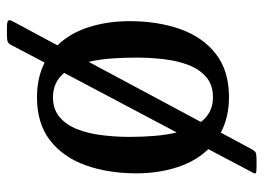

<svg xmlns="http://www.w3.org/2000/svg" viewBox="-121 -527 742 540"><g transform="rotate(90 250.0 -257.0)"><path d="M39.5 -250Q39.5 -330 62 -393.2Q84.5 -456.5 131.8 -493.2Q179 -530 253 -530Q310 -530 353 -507L400 -594.5Q404 -602 408.5 -604.8Q413 -607.5 428 -607.5H450.5Q465 -607.5 467 -605.2Q469 -603 465 -596L399.5 -472Q434 -436 450.8 -383Q467.5 -330 467.5 -270Q467.5 -190 444.8 -126.8Q422 -63.5 374.8 -26.8Q327.5 10 253.5 10Q198.5 10 156 -11.5L106.5 82.5Q102.5 90.5 96.8 92.5Q91 94.5 75.5 94.5H59.5Q41 94.5 38 91Q35 87.5 39.5 79L107.5 -47.5Q72.5 -84 56 -136.8Q39.5 -189.5 39.5 -250ZM142 -270Q142 -233.5 144.5 -199Q147 -164.5 154 -135.5L323 -451Q311 -467 293.8 -476Q276.5 -485 253.5 -485Q219 -485 197 -466.2Q175 -447.5 163 -416.5Q151 -385.5 146.5 -347.2Q142 -309 142 -270ZM365 -250Q365 -286 362.2 -320.2Q359.5 -354.5 352.5 -383L185 -66.5Q211 -35 253.5 -35Q287.5 -35 309.5 -53.8Q331.5 -72.5 343.5 -103.5Q355.5 -134.5 360.2 -172.8Q365 -211 365 -250Z"/></g></svg>

Font: Besley* Narrow
Style: Regular
Weight: 400
Width: 4
Designer: Owen Earl
Foundry: indestructible type*
Version: Version 3.000; ttfautohint (v1.8.3)